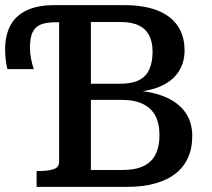

<svg xmlns="http://www.w3.org/2000/svg" viewBox="-21 -730 827 750"><path d="M299 -403H449Q494 -403 522 -417Q550 -431 562.5 -459.5Q575 -488 575 -528Q575 -565 562 -591Q549 -617 521.5 -630.5Q494 -644 450 -644H334V-66H459Q508 -66 540 -81.5Q572 -97 587 -127.5Q602 -158 602 -202Q602 -246 586.5 -276.5Q571 -307 538 -323.5Q505 -340 452 -340H299ZM193 -710H465Q522 -710 565.5 -698.5Q609 -687 639 -664.5Q669 -642 684.5 -609Q700 -576 700 -533Q700 -484 675 -447.5Q650 -411 601.5 -391Q553 -371 482 -370L521 -396V-350L487 -378Q565 -375 619 -353.5Q673 -332 701.5 -293Q730 -254 730 -199Q730 -150 713 -113Q696 -76 663.5 -51Q631 -26 583.5 -13Q536 0 474 0H122V-62H133Q166 -62 188 -69Q210 -76 210 -98V-643H194Q161 -643 139 -634.5Q117 -626 106.5 -604.5Q96 -583 96 -544Q96 -522 100.5 -499.5Q105 -477 111 -460H8Q4 -474 1.5 -496Q-1 -518 -1 -536Q-1 -592 19.5 -630.5Q40 -669 83 -689.5Q126 -710 193 -710Z"/></svg>

Font: Roboto Serif 20pt Medium
Style: Regular
Weight: 500
Version: Version 1.008